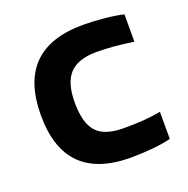

<svg xmlns="http://www.w3.org/2000/svg" viewBox="-105 -649 745 759"><g transform="rotate(-20 267.5 -270.0)"><path d="M321 9Q43 9 43 -269Q43 -549 321 -549Q365 -549 410.5 -544.5Q456 -540 490 -532V-417Q450 -423 411 -426.5Q372 -430 335 -430Q257 -430 221.5 -392Q186 -354 186 -271Q186 -185 220 -147.5Q254 -110 333 -110Q381 -110 416.5 -112.5Q452 -115 490 -122V-8Q459 0 413.5 4.5Q368 9 321 9Z"/></g></svg>

Font: Encode Sans Wide
Style: SemiBold
Weight: 600
Designer: Pablo Impallari, Andres Torresi
Foundry: Pablo Impallari, Andres Torresi
Version: Version 1.000; ttfautohint (v1.00) -l 8 -r 50 -G 200 -x 14 -